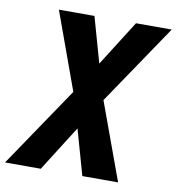

<svg xmlns="http://www.w3.org/2000/svg" viewBox="-114 -809 813 883"><g transform="rotate(10 292.5 -367.5)"><path d="M-32 0H135L269 -212L329 0H496L364 -361L617 -735H450L316 -523L256 -735H90L221 -374Z"/></g></svg>

Font: Iosevka Sparkle Heavy
Style: Italic
Weight: 900
Italic angle: -9°
Designer: Belleve Invis
Foundry: Belleve Invis
Version: Version 4.5.0; ttfautohint (v1.8.3)